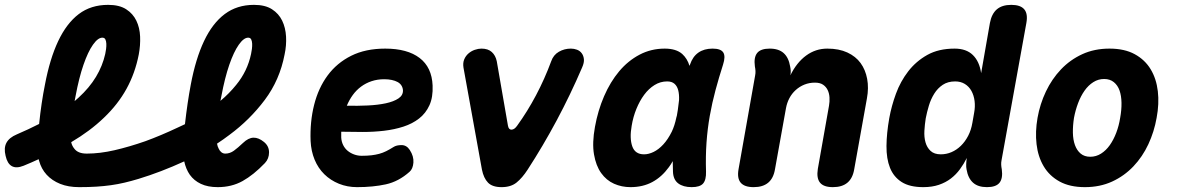

<svg xmlns="http://www.w3.org/2000/svg" viewBox="-46 -760 4866 790"><path d="M850 10Q809 10 780.5 -3.5Q752 -17 735 -41Q719 -64 712 -96Q616 -52 524 -24Q494 -15 466.5 -8.5Q439 -2 410.5 2Q382 6 350.5 8Q319 10 280 10Q235 10 201.5 -3.5Q168 -17 146 -41Q124 -65 115 -98Q114 -101 113 -105Q83 -91 51 -78Q21 -66 2.5 -76.5Q-16 -87 -23 -119Q-31 -151 -19.5 -172.5Q-8 -194 23 -207Q72 -228 115 -250Q124 -338 139 -412Q159 -518 193.5 -591Q228 -664 278 -702Q328 -740 399 -740Q445 -740 473 -722Q501 -704 515 -675Q529 -646 530.5 -609.5Q532 -573 525 -536Q510 -459 474.5 -394.5Q439 -330 381 -275Q325 -221 247 -175Q250 -160 260 -148Q275 -128 311 -128Q365 -128 425.5 -142Q486 -156 552 -179Q615 -202 685 -235L715 -249Q725 -338 739 -412Q759 -518 793.5 -591Q828 -664 878.5 -702Q929 -740 999 -740Q1045 -740 1073 -722Q1101 -704 1115 -675Q1129 -646 1131 -609.5Q1133 -573 1125 -536Q1105 -431 1043.5 -349Q982 -267 898 -205Q873 -186 847 -169Q849 -157 854 -148Q858 -139 865 -133.5Q872 -128 881 -128Q900 -128 916.5 -140Q933 -152 954 -172Q976 -193 997 -193.5Q1018 -194 1040 -176Q1061 -159 1061 -133Q1061 -107 1044 -89Q997 -40 952 -15Q907 10 850 10ZM861 -345Q897 -375 926 -411Q972 -467 987 -538Q989 -547 990.5 -558.5Q992 -570 991.5 -580.5Q991 -591 987.5 -598Q984 -605 975 -605Q957 -605 936.5 -576Q916 -547 897.5 -493.5Q879 -440 865 -365ZM261 -344 277 -358Q322 -399 349 -444Q376 -489 387 -538Q389 -547 390.5 -558.5Q392 -570 391.5 -580.5Q391 -591 387.5 -598Q384 -605 375 -605Q357 -605 336.5 -576Q316 -547 297.5 -493.5Q279 -440 265 -365Q263 -355 261 -344Z M1640 -143Q1657 -117 1655 -91Q1653 -65 1639 -53Q1594 -13 1541.5 -1.5Q1489 10 1423 10Q1383 10 1348.5 -4Q1314 -18 1288.5 -43Q1263 -68 1248.5 -103Q1234 -138 1232 -180Q1229 -259 1246.5 -328.5Q1264 -398 1302 -449.5Q1340 -501 1399 -530.5Q1458 -560 1539 -560Q1630 -560 1680.5 -521.5Q1731 -483 1734 -408Q1736 -360 1721 -327Q1706 -294 1678.5 -272.5Q1651 -251 1614 -239Q1577 -227 1534.5 -222Q1492 -217 1446.5 -217Q1401 -217 1358 -218V-194Q1359 -177 1366 -163Q1373 -149 1384.5 -139.5Q1396 -130 1411 -124.5Q1426 -119 1442 -119Q1465 -119 1482 -121Q1499 -123 1514 -127Q1529 -131 1543 -138Q1557 -145 1573 -155Q1585 -163 1606 -163Q1627 -163 1640 -143ZM1381 -325Q1425 -324 1467 -326Q1509 -328 1541.5 -335Q1574 -342 1593.5 -355Q1613 -368 1612 -389Q1611 -400 1605.5 -408.5Q1600 -417 1590 -422.5Q1580 -428 1566 -431Q1552 -434 1535 -434Q1507 -434 1483 -426Q1459 -418 1439.5 -403.5Q1420 -389 1405.5 -369Q1391 -349 1381 -325Z M1861 -482Q1858 -501 1864 -515.5Q1870 -530 1881.5 -540Q1893 -550 1907.5 -555Q1922 -560 1935 -560Q1962 -560 1977.5 -546Q1993 -532 1998 -508L2044 -243Q2047 -226 2059 -226.5Q2071 -227 2082 -243Q2124 -301 2159.5 -368Q2195 -435 2222 -508Q2231 -534 2253.5 -547Q2276 -560 2303 -560Q2316 -560 2328 -555.5Q2340 -551 2347.5 -541Q2355 -531 2356.5 -516.5Q2358 -502 2349 -482Q2301 -370 2244.5 -264.5Q2188 -159 2125 -62Q2103 -28 2079.5 -9Q2056 10 2018 10Q1980 10 1962 -8.5Q1944 -27 1937 -62Z M2548 10Q2512 10 2480.5 -4Q2449 -18 2427.5 -48Q2406 -78 2398 -125Q2390 -172 2402 -238Q2414 -305 2439.5 -364Q2465 -423 2501.5 -466.5Q2538 -510 2585.5 -535Q2633 -560 2689 -560Q2736 -560 2761 -538Q2782 -519 2791 -489Q2792 -491 2793 -494Q2804 -527 2827.5 -543.5Q2851 -560 2886 -560Q2920 -560 2930 -544Q2940 -528 2929 -494Q2912 -441 2898 -389Q2884 -337 2874.5 -283.5Q2865 -230 2861 -173.5Q2857 -117 2859 -54Q2860 -20 2847 -5Q2834 10 2800 10Q2765 10 2744.5 -5.5Q2724 -21 2723 -54Q2722 -76 2722 -97Q2715 -84 2706 -72Q2677 -32 2638 -11Q2599 10 2548 10ZM2604 -125Q2623 -125 2643.5 -135Q2664 -145 2683 -165.5Q2702 -186 2718 -218Q2730 -243 2737 -277Q2738 -280 2739 -284L2743 -308Q2746 -330 2748 -348Q2749 -372 2744.5 -389Q2740 -406 2729 -415.5Q2718 -425 2699 -425Q2671 -425 2647 -410Q2623 -395 2604.5 -370Q2586 -345 2572.5 -312Q2559 -279 2553 -242Q2544 -191 2555.5 -158Q2567 -125 2604 -125Z M3121 -560Q3158 -560 3178.5 -541.5Q3199 -523 3205 -487Q3207 -478 3207.5 -468.5Q3208 -459 3206 -450Q3232 -503 3271 -531.5Q3310 -560 3358 -560Q3406 -560 3440.5 -544Q3475 -528 3495 -500.5Q3515 -473 3522 -435.5Q3529 -398 3521 -355L3469 -65Q3463 -27 3441 -8.5Q3419 10 3381 10Q3343 10 3328 -8.5Q3313 -27 3319 -65L3365 -325Q3368 -342 3367 -359Q3366 -376 3359.5 -389.5Q3353 -403 3340.5 -411.5Q3328 -420 3307 -420Q3284 -420 3264 -412Q3244 -404 3228 -389.5Q3212 -375 3202 -356Q3192 -337 3188 -315L3143 -65Q3137 -27 3115 -8.5Q3093 10 3055 10Q3017 10 3001.5 -8.5Q2986 -27 2993 -65L3061 -449Q3063 -459 3062.5 -468Q3062 -477 3060 -487Q3055 -524 3069.5 -542Q3084 -560 3121 -560Z M4075 -101Q4073 -91 4073.5 -82Q4074 -73 4076 -63Q4081 -26 4066.5 -8Q4052 10 4015 10Q3978 10 3957.5 -8.5Q3937 -27 3931 -63Q3929 -72 3929.5 -85Q3930 -98 3932 -110Q3920 -86 3904 -64Q3888 -42 3866.5 -25.5Q3845 -9 3817 0.5Q3789 10 3753 10Q3697 10 3664 -11Q3631 -32 3616 -69.5Q3601 -107 3601.5 -159.5Q3602 -212 3613 -274Q3622 -324 3640.5 -374.5Q3659 -425 3691 -466.5Q3723 -508 3769.5 -534Q3816 -560 3882 -560Q3930 -560 3957 -533.5Q3984 -507 3991 -459L4027 -665Q4034 -703 4055.5 -721.5Q4077 -740 4115 -740Q4153 -740 4168.5 -721.5Q4184 -703 4177 -665ZM3825 -125Q3848 -125 3869 -134Q3890 -143 3907.5 -160Q3925 -177 3937.5 -201Q3950 -225 3955 -255L3962 -295Q3967 -321 3964 -344.5Q3961 -368 3951 -386Q3941 -404 3924 -414.5Q3907 -425 3884 -425Q3854 -425 3833 -411Q3812 -397 3798 -374.5Q3784 -352 3776 -325.5Q3768 -299 3763 -273Q3759 -248 3757.5 -222Q3756 -196 3762 -174.5Q3768 -153 3783 -139Q3798 -125 3825 -125Z M4418 10Q4356 10 4314 -13Q4272 -36 4248.5 -75.5Q4225 -115 4219 -166.5Q4213 -218 4223 -275Q4233 -332 4257.5 -383.5Q4282 -435 4319.5 -474.5Q4357 -514 4407 -537Q4457 -560 4519 -560Q4581 -560 4623 -537Q4665 -514 4688.5 -475Q4712 -436 4718 -384.5Q4724 -333 4713 -275Q4703 -218 4679 -166.5Q4655 -115 4617.5 -75.5Q4580 -36 4530 -13Q4480 10 4418 10ZM4440 -115Q4464 -115 4484.5 -128Q4505 -141 4520.5 -163Q4536 -185 4547 -214Q4558 -243 4563 -275Q4569 -308 4568.5 -337Q4568 -366 4560.5 -387.5Q4553 -409 4537 -422Q4521 -435 4497 -435Q4473 -435 4452.5 -422Q4432 -409 4416.5 -387Q4401 -365 4390 -336Q4379 -307 4373 -275Q4368 -243 4368.5 -214Q4369 -185 4377 -163Q4385 -141 4400.5 -128Q4416 -115 4440 -115Z"/></svg>

Font: Maple Mono ExtraBold
Style: Italic
Weight: 800
Italic angle: -10°
Monospace: yes
Designer: subframe7536
Version: Version 7.200